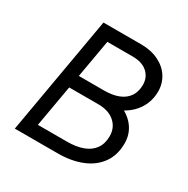

<svg xmlns="http://www.w3.org/2000/svg" viewBox="-159 -843 969 987"><g transform="rotate(30 326.0 -350.0)"><path d="M178 -700H401Q461 -700 506 -678Q551 -656 575 -618Q599 -580 599 -533Q599 -493 584 -457.5Q569 -422 540.5 -394.5Q512 -367 473 -350L474 -372Q527 -348 555 -308Q583 -268 583 -216Q583 -146 548 -97.5Q513 -49 451.5 -24.5Q390 0 311 0H56ZM498 -210Q498 -260 462.5 -291.5Q427 -323 365 -323H155L168 -399H356Q405 -399 440.5 -413Q476 -427 495 -455Q514 -483 514 -524Q514 -568 483 -596Q452 -624 395 -624H245L149 -76H322Q376 -76 415.5 -90.5Q455 -105 476.5 -135Q498 -165 498 -210Z"/></g></svg>

Font: Fixel Italic Variable 20240409 Display Thin
Style: Italic
Weight: 100
Italic angle: -10°
Designer: AlfaBravo + MacPaw
Foundry: Kyrylo Tkachov, Marchela Mozhyna, Serhii Makarenko, Maria Weinstein, Zakhar Kryvoshyya
Version: Version 1.211;Glyphs 3.2 (3225)